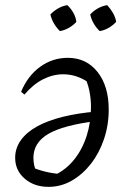

<svg xmlns="http://www.w3.org/2000/svg" viewBox="-20 -718 475 747"><path d="M244 -493Q316 -493 359.5 -438Q403 -383 403 -292Q403 -231 384.5 -176.5Q366 -122 333.5 -80.5Q301 -39 259 -15Q217 9 169 9Q113 9 76 -23Q39 -55 39 -104Q39 -142 61.5 -173Q84 -204 125 -226.5Q166 -249 224.5 -263.5Q283 -278 355 -284V-247Q226 -231 168 -197Q110 -163 110 -104Q110 -75 122 -48L98 -70Q125 -58 155 -50.5Q185 -43 216 -41L191 -36Q236 -57 268 -96.5Q300 -136 317 -189Q334 -242 334 -302Q334 -334 327.5 -365.5Q321 -397 306 -426L323 -398Q301 -413 276.5 -421Q252 -429 226 -429Q186 -429 147.5 -409.5Q109 -390 75 -350L62 -361Q88 -423 136 -458Q184 -493 244 -493ZM242 -698Q256 -685 265.5 -668Q275 -651 277 -633Q266 -620 248.5 -610Q231 -600 213 -597Q199 -611 189.5 -627.5Q180 -644 176 -662Q190 -676 206.5 -685.5Q223 -695 242 -698ZM397 -698Q410 -684 419.5 -667.5Q429 -651 432 -633Q419 -619 402.5 -609.5Q386 -600 368 -597Q355 -609 345 -626Q335 -643 331 -662Q344 -676 361 -685.5Q378 -695 397 -698Z"/></svg>

Font: Piazzolla 24pt
Style: Italic
Weight: 400
Italic angle: -11.3°
Designer: Juan Pablo del Peral
Foundry: Huerta Tipografica
Version: Version 2.005